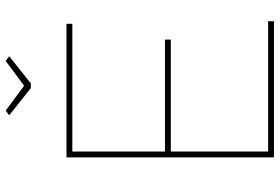

<svg xmlns="http://www.w3.org/2000/svg" viewBox="-170 -788 958 657"><g transform="rotate(-90 308.5 -459.0)"><path d="M565 -20V0H99V-710H556V-690H119V-373H502V-353H119V-20ZM259 -918 344 -855 429 -918 445 -906 352 -832H336L243 -906Z"/></g></svg>

Font: Raleway Thin
Style: Regular
Weight: 100
Designer: Matt McInerney, Pablo Impallari, Rodrigo Fuenzalida
Foundry: Matt McInerney, Pablo Impallari, Rodrigo Fuenzalida
Version: Version 4.026